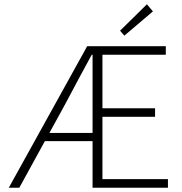

<svg xmlns="http://www.w3.org/2000/svg" viewBox="-20 -874 849 894"><path d="M283 -388 210 -255H411V-619H407Q376 -563 345.5 -505.5Q315 -448 283 -388ZM21 0 386 -659H752V-619H457V-370H702V-330H457V-40H762V0H411V-217H189L70 0ZM559 -708 539 -731 664 -854 692 -821Z"/></svg>

Font: Giro Light
Style: Regular
Weight: 300
Designer: Paul D. Hunt
Foundry: Adobe Systems Incorporated
Version: Version 1.000;PS 1.0;hotconv 1.0.88;makeotf.lib2.5.647800